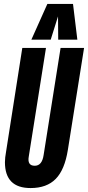

<svg xmlns="http://www.w3.org/2000/svg" viewBox="-20 -943 446 973"><path d="M135 10Q5 10 5 -121Q5 -143 11 -176L93 -700H213L126 -151Q117 -103 156 -103Q193 -103 201 -157L287 -700H406L324 -184Q308 -83 262.5 -36.5Q217 10 135 10ZM139 -742 220 -923H350L372 -742H275L274 -860L237 -742Z"/></svg>

Font: Georama ExtraCondensed
Style: Bold Italic
Weight: 700
Width: 2
Italic angle: -9°
Designer: Jean-Baptiste Levee
Foundry: Production Type
Version: Version 1.000